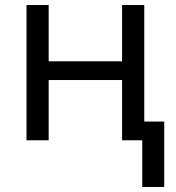

<svg xmlns="http://www.w3.org/2000/svg" viewBox="-20 -556 697 761"><path d="M172.9 -536.1V-313H463.9V-536.1H551.8V-74.2H630.9V185.1H543.9V0H463.9V-238.8H172.9V0H85V-536.1Z"/></svg>

Font: NotoPenekeko
Style: Regular
Weight: 400
Designer: Monotype Design team
Foundry: Monotype Imaging Inc.
Version: Version 1.04